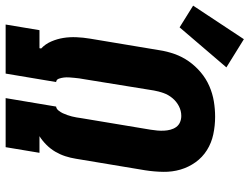

<svg xmlns="http://www.w3.org/2000/svg" viewBox="-163 -763 885 681"><g transform="rotate(90 279.5 -422.5)"><path d="M26 0 46 -120H110L111 -126Q95 -141 86 -162Q77 -183 73.5 -205Q70 -227 71 -251Q72 -275 76 -299L117 -545Q121 -572 130.5 -599Q140 -626 156.5 -649.5Q173 -673 195.5 -692Q218 -711 244.5 -722.5Q271 -734 298.5 -738.5Q326 -743 353 -743Q385 -743 415.5 -736.5Q446 -730 471.5 -714Q497 -698 514.5 -673.5Q532 -649 540.5 -620Q549 -591 548.5 -559Q548 -527 543 -495L502 -249Q499 -230 493 -211.5Q487 -193 477 -176Q467 -159 452.5 -144.5Q438 -130 422 -120H481L461 0H287L317 -179Q325 -180 331 -187.5Q337 -195 340.5 -202.5Q344 -210 347 -218.5Q350 -227 352 -235Q354 -243 355.5 -251.5Q357 -260 358 -268L399 -514Q401 -526 402 -538Q403 -550 402.5 -561.5Q402 -573 399 -584.5Q396 -596 389.5 -605Q383 -614 372.5 -618.5Q362 -623 350 -623Q332 -623 315.5 -614.5Q299 -606 287 -591.5Q275 -577 269 -560Q263 -543 260 -526L220 -279Q218 -270 217 -261Q216 -252 215 -243Q214 -234 213.5 -224.5Q213 -215 214 -206.5Q215 -198 218 -189Q221 -180 230 -179L200 0ZM36 -617 -41 -665 78 -845 178 -783Z"/></g></svg>

Font: Iosevka Curly Slab HvEx
Style: Italic
Weight: 900
Width: 7
Italic angle: -9°
Monospace: yes
Designer: Belleve Invis
Foundry: Belleve Invis
Version: Version 11.1.0; ttfautohint (v1.8.3)